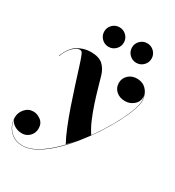

<svg xmlns="http://www.w3.org/2000/svg" viewBox="-235 -823 1102 1211"><g transform="rotate(30 316.0 -217.5)"><path d="M406.6 -624Q406.6 -653.2 427.5 -674Q448.4 -694.7 477.7 -694.7Q507.3 -694.7 528.2 -674Q549.1 -653.2 549.1 -624Q549.1 -594.4 528.2 -573.5Q507.3 -552.6 477.7 -552.6Q448.4 -552.6 427.5 -573.5Q406.6 -594.4 406.6 -624ZM204.6 -624Q204.6 -653.2 225.5 -674Q246.4 -694.7 275.7 -694.7Q305.3 -694.7 326.2 -674Q347.1 -653.2 347.1 -624Q347.1 -594.4 326.2 -573.5Q305.3 -552.6 275.7 -552.6Q246.4 -552.6 225.5 -573.5Q204.6 -594.4 204.6 -624ZM116 260Q58.5 260 22.8 221.2Q-13 182.5 -13 127Q-13 93 11 65Q35 37 72.5 37Q100 37 126.2 57Q152.5 77 152.5 114.5Q152.5 148 129.8 170.8Q107 193.5 75 193.5Q45.5 193.5 20.5 178.5Q-4.5 163.5 -10.5 139.5Q-6.5 190.5 28.5 224.2Q63.5 258 116 258Q161 258 210.2 230.8Q259.5 203.5 309.5 157.2Q359.5 111 406.5 54Q383 81.5 350.5 114.5Q329 76.5 305.5 18.5Q282 -39.5 259.2 -105.5Q236.5 -171.5 216.5 -234.5Q196.5 -297.5 181.2 -345.8Q166 -394 157.5 -416Q154.5 -424 148.8 -435.5Q143 -447 128 -447Q110 -447 82 -422Q54 -397 35.5 -345.5L33.5 -346.5Q58 -414 102 -441.8Q146 -469.5 197 -469.5Q257.5 -469.5 286 -443Q314.5 -416.5 327 -373.5Q337 -339.5 350 -293.2Q363 -247 379.5 -196.8Q396 -146.5 416 -99.2Q436 -52 460.5 -16Q509.5 -84 547.8 -151.8Q586 -219.5 608 -275.2Q630 -331 630 -363Q630 -383.5 623 -403Q625 -394.5 625 -386Q625 -352 598 -330Q571 -308 536.5 -308Q497.5 -308 472 -330.5Q446.5 -353 446.5 -389Q446.5 -423 471.2 -446.2Q496 -469.5 532.5 -469.5Q567.5 -469.5 589.5 -452.8Q611.5 -436 621.8 -411.2Q632 -386.5 632 -363Q632 -335 614.8 -288Q597.5 -241 567 -183Q536.5 -125 495.8 -63.5Q455 -2 408 55.8Q361 113.5 311 159.5Q261 205.5 211.2 232.8Q161.5 260 116 260Z"/></g></svg>

Font: Bodoni* 96
Style: Bold Italic
Weight: 700
Italic angle: -13°
Version: Version 2.2